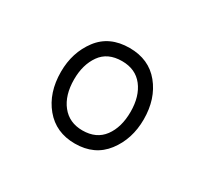

<svg xmlns="http://www.w3.org/2000/svg" viewBox="-68 -649 457 430"><g transform="rotate(30 161.0 -434.5)"><path d="M161 -311Q112 -311 83 -346Q54 -381 54 -435Q54 -485 81.5 -521.5Q109 -558 161 -558Q211 -558 239.5 -523Q268 -488 268 -435Q268 -384 240 -347.5Q212 -311 161 -311ZM161 -345Q197 -345 215.5 -370Q234 -395 234 -435Q234 -475 215 -499.5Q196 -524 161 -524Q124 -524 106 -498.5Q88 -473 88 -435Q88 -394 107.5 -369.5Q127 -345 161 -345Z"/></g></svg>

Font: Noto Sans Condensed ExtraLight
Style: Italic
Weight: 200
Width: 3
Italic angle: -12°
Designer: Monotype Design Team
Foundry: Monotype Imaging Inc.
Version: Version 2.013; ttfautohint (v1.8.4.7-5d5b)